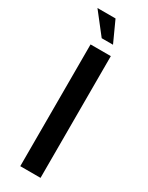

<svg xmlns="http://www.w3.org/2000/svg" viewBox="-218 -872 704 911"><g transform="rotate(30 134.5 -416.5)"><path d="M79 0V-667H190V0ZM110 -719 21 -833H120L172 -719Z"/></g></svg>

Font: Maven Pro Medium
Style: Regular
Weight: 500
Designer: Joe Prince
Foundry: Joe Prince
Version: Version 2.103